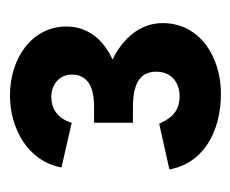

<svg xmlns="http://www.w3.org/2000/svg" viewBox="-60 -788 474 395"><g transform="rotate(-90 177.5 -590.0)"><path d="M183 -373C258 -373 328 -416 328 -493C328 -538 298 -574 253 -596C293 -614 321 -646 321 -691C321 -760 258 -807 179 -807C112 -807 44 -771 31 -701L123 -680C132 -711 154 -722 176 -722C203 -722 222 -704 222 -680C222 -652 204 -634 156 -634H123V-554H156C215 -554 228 -531 228 -506C228 -477 208 -458 177 -458C141 -458 129 -483 121 -500L27 -479C39 -411 102 -373 183 -373Z"/></g></svg>

Font: HB Figtree Prototype
Style: Bold
Weight: 700
Designer: Alfredo Marco Pradil
Foundry: Hanken Design Co.®
Version: Version 1.002;Glyphs 3.2 (3228)